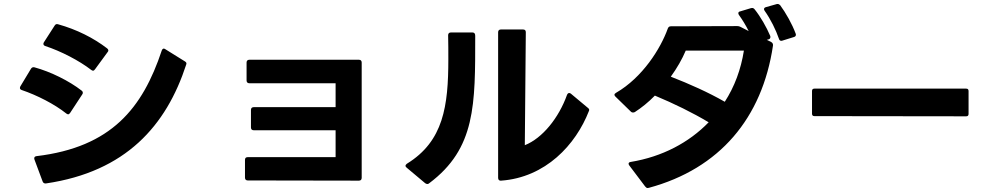

<svg xmlns="http://www.w3.org/2000/svg" viewBox="-20 -894 4990 964"><path d="M332 -327 393 -420C395 -423 396 -426 396 -428C396 -432 394 -436 390 -439C327 -488 234 -534 153 -556C145 -558 139 -555 135 -548L82 -460C81 -457 80 -455 80 -452C80 -448 83 -444 89 -442C166 -416 254 -371 313 -324C316 -322 319 -320 322 -320C326 -320 329 -323 332 -327ZM152 -100C152 -98 152 -96 153 -93L194 17C197 24 201 27 208 27H211C612 -32 815 -263 915 -570C918 -577 915 -582 908 -586L810 -647C807 -649 805 -650 802 -650C798 -650 794 -646 792 -640C696 -352 540 -155 163 -110C156 -109 152 -105 152 -100ZM198 -673C198 -669 201 -665 207 -663C286 -637 377 -590 438 -543C441 -541 444 -539 447 -539C451 -539 454 -542 457 -546L520 -632C523 -635 524 -638 524 -641C524 -644 522 -648 518 -651C449 -704 365 -746 272 -772C264 -775 258 -772 254 -765L200 -681C198 -678 198 -676 198 -673Z M1224 12 1782 13C1791 13 1796 8 1796 -1V-580C1796 -589 1791 -594 1782 -594H1232C1223 -594 1218 -589 1218 -580V-490C1218 -481 1223 -476 1232 -476H1665V-356H1254C1245 -356 1240 -351 1240 -342V-254C1240 -245 1245 -240 1254 -240H1665V-105H1224C1215 -105 1210 -101 1210 -91V-2C1210 7 1215 12 1224 12Z M2496 13C2719 -3 2871 -167 2937 -337C2940 -343 2938 -348 2931 -353L2846 -424C2843 -426 2840 -427 2838 -427C2833 -427 2830 -424 2827 -418C2786 -303 2704 -200 2615 -165L2620 -732C2620 -741 2616 -746 2606 -746H2495C2486 -746 2481 -741 2481 -732V-1C2481 8 2486 13 2493 13H2494ZM2016 -62C2016 -58 2018 -55 2022 -52L2115 26C2119 28 2122 30 2125 30C2129 30 2132 29 2135 26C2369 -149 2366 -369 2366 -714C2366 -725 2362 -731 2352 -731H2244C2235 -731 2230 -726 2230 -717C2231 -675 2231 -635 2231 -597C2231 -362 2207 -185 2023 -72C2019 -69 2016 -65 2016 -62Z M3238 49C3593 -47 3807 -301 3861 -665C3862 -673 3859 -679 3852 -683L3830 -694L3838 -696C3845 -698 3848 -702 3848 -708C3848 -710 3848 -712 3847 -714C3829 -757 3798 -811 3769 -847C3765 -852 3761 -854 3756 -854L3750 -853L3697 -837C3690 -836 3687 -832 3687 -828C3687 -825 3688 -822 3690 -819C3708 -794 3725 -766 3739 -738L3698 -759C3692 -762 3688 -763 3682 -763H3680L3349 -762C3341 -762 3336 -759 3333 -751C3297 -650 3206 -505 3073 -428C3068 -425 3065 -422 3065 -418C3065 -415 3067 -412 3070 -409L3147 -334C3151 -330 3155 -329 3158 -329C3161 -329 3164 -330 3167 -331C3201 -353 3236 -381 3268 -414C3364 -374 3458 -328 3538 -280C3439 -178 3305 -107 3147 -81C3140 -80 3136 -77 3136 -72C3136 -70 3137 -67 3139 -64L3219 42C3223 47 3227 50 3231 50H3232ZM3348 -509C3379 -552 3405 -597 3423 -640H3715C3700 -545 3668 -459 3619 -383C3537 -430 3441 -473 3348 -509ZM3816 -848C3816 -846 3817 -843 3819 -840C3849 -798 3876 -743 3891 -699C3893 -692 3897 -689 3903 -689C3904 -689 3906 -689 3908 -690L3966 -708C3973 -710 3976 -714 3976 -719C3976 -721 3976 -723 3975 -725C3957 -774 3925 -830 3897 -868C3893 -872 3889 -874 3884 -874C3882 -874 3880 -874 3878 -873L3825 -858C3819 -856 3816 -853 3816 -848Z M4069 -311 4831 -310C4839 -310 4843 -314 4843 -322V-437C4843 -445 4839 -449 4831 -449H4069C4061 -449 4057 -445 4057 -437V-323C4057 -315 4061 -311 4069 -311Z"/></svg>

Font: LINE Seed JP_OTF Bold
Style: Regular
Weight: 700
Designer: LINE & Fontrix & Fontworks
Version: Version 1.009